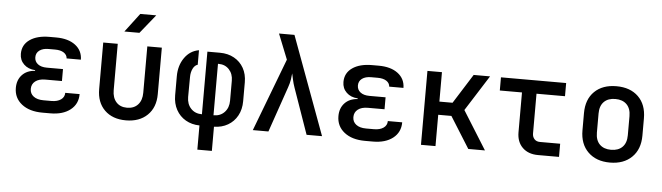

<svg xmlns="http://www.w3.org/2000/svg" viewBox="-55 -1014 4909 1423"><g transform="rotate(5 2400.0 -302.5)"><path d="M337 7H278Q181 7 123.5 -38.5Q66 -84 66 -159Q66 -218 101 -255.5Q136 -293 197 -297V-302Q145 -305 113 -336Q81 -367 81 -414Q81 -481 135.5 -519Q190 -557 282 -557H331Q421 -557 474 -517Q527 -477 528 -409H422Q420 -436 396 -451.5Q372 -467 331 -467H282Q240 -467 215 -448.5Q190 -430 190 -398Q190 -366 214.5 -347Q239 -328 282 -328H402V-239H278Q231 -239 204 -218Q177 -197 177 -161Q177 -126 204 -105.5Q231 -85 278 -85H337Q381 -85 407.5 -103.5Q434 -122 434 -154H541Q541 -80 485.5 -36.5Q430 7 337 7Z M899 10Q799 10 740.5 -47.5Q682 -105 682 -204V-550H790V-205Q790 -149 819 -116.5Q848 -84 899 -84Q951 -84 980.5 -116.5Q1010 -149 1010 -205V-550H1118V-204Q1118 -105 1058.5 -47.5Q999 10 899 10ZM831 -645 937 -785H1056L943 -645Z M1446 180V0Q1388 -1 1343 -27Q1298 -53 1272.5 -99.5Q1247 -146 1247 -207V-348Q1247 -429 1287.5 -486.5Q1328 -544 1394 -555V-447Q1372 -441 1358.5 -414Q1345 -387 1345 -351L1344 -203Q1344 -150 1375 -117Q1406 -84 1457 -84V-550H1550Q1610 -550 1656 -524.5Q1702 -499 1727.5 -453.5Q1753 -408 1753 -348V-207Q1753 -146 1727.5 -99.5Q1702 -53 1657 -27Q1612 -1 1554 0V180ZM1543 -84Q1594 -84 1625 -117Q1656 -150 1656 -203V-351Q1656 -402 1626 -434.5Q1596 -467 1548 -467H1543Z M1843 0 2049 -542 1974 -730H2089L2358 0H2243L2124 -339Q2113 -370 2107 -398.5Q2101 -427 2097 -444Q2096 -427 2091.5 -398.5Q2087 -370 2076 -339L1959 0Z M2737 7H2678Q2581 7 2523.5 -38.5Q2466 -84 2466 -159Q2466 -218 2501 -255.5Q2536 -293 2597 -297V-302Q2545 -305 2513 -336Q2481 -367 2481 -414Q2481 -481 2535.5 -519Q2590 -557 2682 -557H2731Q2821 -557 2874 -517Q2927 -477 2928 -409H2822Q2820 -436 2796 -451.5Q2772 -467 2731 -467H2682Q2640 -467 2615 -448.5Q2590 -430 2590 -398Q2590 -366 2614.5 -347Q2639 -328 2682 -328H2802V-239H2678Q2631 -239 2604 -218Q2577 -197 2577 -161Q2577 -126 2604 -105.5Q2631 -85 2678 -85H2737Q2781 -85 2807.5 -103.5Q2834 -122 2834 -154H2941Q2941 -80 2885.5 -36.5Q2830 7 2737 7Z M3094 0V-550H3202V-331H3300L3438 -550H3560L3392 -285L3570 0H3446L3300 -233H3202V0Z M3965 0Q3892 0 3849 -42Q3806 -84 3806 -156V-452H3641V-550H4126V-452H3914V-157Q3914 -131 3929 -114.5Q3944 -98 3970 -98H4121V0Z M4500 9Q4398 9 4337.5 -50Q4277 -109 4277 -211V-339Q4277 -442 4337 -500.5Q4397 -559 4500 -559Q4603 -559 4663 -500.5Q4723 -442 4723 -339V-211Q4723 -109 4662.5 -50Q4602 9 4500 9ZM4500 -86Q4554 -86 4584.5 -116.5Q4615 -147 4615 -204V-346Q4615 -403 4584.5 -433.5Q4554 -464 4500 -464Q4446 -464 4415.5 -433.5Q4385 -403 4385 -346V-204Q4385 -147 4415.5 -116.5Q4446 -86 4500 -86Z"/></g></svg>

Font: JetBrains Mono SemiBold
Style: Regular
Weight: 472
Monospace: yes
Designer: Philipp Nurullin, Konstantin Bulenkov
Foundry: JetBrains
Version: Version 2.305; ttfautohint (v1.8.4.7-5d5b)